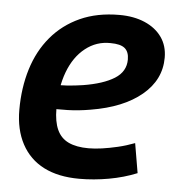

<svg xmlns="http://www.w3.org/2000/svg" viewBox="-45 -593 591 646"><g transform="rotate(5 250.5 -270.5)"><path d="M127 -299Q151 -297 178 -299Q205 -301 231 -305Q299 -316 336.5 -339.5Q374 -363 374 -404Q374 -430 359.5 -442Q345 -454 311 -454Q264 -455 226.5 -425.5Q189 -396 169 -343Q149 -290 149 -218Q149 -175 161.5 -147.5Q174 -120 200.5 -107.5Q227 -95 268 -95Q289 -95 313.5 -98.5Q338 -102 366 -108.5Q394 -115 423 -126L440 -26Q396 -8 345.5 1Q295 10 246 10Q175 10 126 -15Q77 -40 51 -88.5Q25 -137 25 -204Q25 -278 44.5 -341.5Q64 -405 103.5 -452Q143 -499 200.5 -525Q258 -551 333 -551Q382 -551 419 -535Q456 -519 476.5 -490Q497 -461 497 -421Q497 -346 435 -294.5Q373 -243 264 -225Q224 -218 187.5 -217Q151 -216 119 -218Z"/></g></svg>

Font: Georama ExtraCondensed Thin SemiBold
Style: Italic
Weight: 600
Italic angle: -9°
Version: Version 1.001